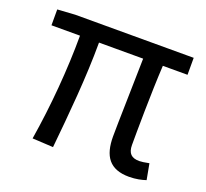

<svg xmlns="http://www.w3.org/2000/svg" viewBox="-101 -664 856 797"><g transform="rotate(20 327.0 -265.0)"><path d="M542 13C573 13 598 7 616 1L603 -69C583 -65 569 -63 560 -63C526 -63 509 -78 509 -116C509 -169 510 -344 517 -468H626V-543H103L25 -538V-468H151C151 -321 137 -153 112 0L204 5C219 -147 235 -315 235 -468H430C428 -348 423 -179 423 -122C423 -35 456 13 542 13Z"/></g></svg>

Font: Noto Sans Mono CJK SC
Style: Regular
Weight: 400
Designer: Ryoko NISHIZUKA 西塚涼子 (kana, bopomofo & ideographs); Paul D. Hunt (Latin, Greek & Cyrillic); Sandoll Communications 산돌커뮤니
Foundry: Adobe
Version: Version 2.004;hotconv 1.0.118;makeotfexe 2.5.65603